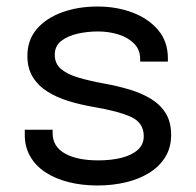

<svg xmlns="http://www.w3.org/2000/svg" viewBox="-20 -559 601 589"><path d="M279.5 10Q231.5 10 190.8 -0.2Q150 -10.5 119.8 -30.2Q89.5 -50 72.8 -79Q56 -108 56 -145.5Q56 -149.5 56 -153.8Q56 -158 56 -161H141.5Q141.5 -158 141.5 -156Q141.5 -154 141.5 -150Q141.5 -109.5 179 -88.2Q216.5 -67 281.5 -67Q321.5 -67 353 -75Q384.5 -83 402.8 -99.5Q421 -116 421 -141Q421 -182.5 382.2 -200.2Q343.5 -218 266.5 -231Q226 -238 189.5 -249.2Q153 -260.5 124.8 -278.5Q96.5 -296.5 80.2 -323.2Q64 -350 64 -387.5Q64 -436 92.8 -469.8Q121.5 -503.5 170.5 -521.2Q219.5 -539 279.5 -539Q337.5 -539 386.5 -520.5Q435.5 -502 465.2 -466.8Q495 -431.5 495 -380Q495 -378 495 -375.2Q495 -372.5 495 -370H410Q410 -372.5 410 -374Q410 -375.5 410 -377.5Q410 -406.5 391.5 -425.2Q373 -444 343.5 -453.2Q314 -462.5 280.5 -462.5Q249 -462.5 218.5 -455.8Q188 -449 168 -433.5Q148 -418 148 -391Q148 -364 166.8 -347.8Q185.5 -331.5 219.8 -321.2Q254 -311 300.5 -302.5Q342 -295 379 -283.8Q416 -272.5 444.2 -255Q472.5 -237.5 488.8 -210.8Q505 -184 505 -145.5Q505 -106.5 487.2 -77.5Q469.5 -48.5 438.2 -29Q407 -9.5 366.2 0.2Q325.5 10 279.5 10Z"/></svg>

Font: Epilogue
Style: Regular
Weight: 400
Designer: Tyler Finck
Foundry: Etcetera Type Co
Version: Version 2.112